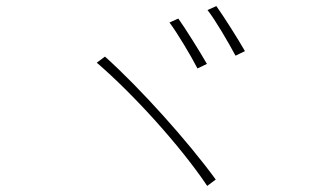

<svg xmlns="http://www.w3.org/2000/svg" viewBox="-20 -739 1040 631"><path d="M566 -678 537 -665C562 -632 608 -555 629 -514L660 -529C637 -569 589 -646 566 -678ZM691 -719 662 -706C688 -673 731 -599 754 -556L785 -571C761 -613 714 -687 691 -719ZM325 -553 298 -533C418 -430 574 -258 661 -128L689 -149C598 -274 441 -449 325 -553Z"/></svg>

Font: Harano Aji Gothic KR ExtraLight
Style: Regular
Weight: 250
Foundry: Masamichi Hosoda
Version: HaranoAjiGothicKR-ExtraLight version 20220220;ttx 4.29.1